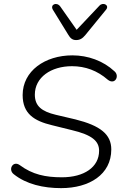

<svg xmlns="http://www.w3.org/2000/svg" viewBox="-20 -964 647 992"><path d="M296 8C441 8 555 -62 555 -192C555 -270 498 -315 370 -347L268 -371C197 -388 160 -415 160 -475C160 -564 243 -622 352 -622C421 -622 483 -599 537 -552C574 -523 600 -572 571 -596C513 -650 434 -678 354 -678C212 -678 97 -597 97 -473C97 -376 157 -339 249 -317L350 -292C456 -267 492 -235 492 -185C492 -100 414 -48 300 -48C215 -48 148 -62 82 -111C47 -136 20 -88 51 -64C116 -12 204 8 296 8ZM373 -757C393 -757 406 -765 421 -783L528 -914C547 -937 513 -955 494 -935L376 -810L291 -931C272 -956 238 -940 253 -914L333 -784C343 -767 354 -757 373 -757Z"/></svg>

Font: SN Pro Light
Style: Italic
Weight: 300
Italic angle: -8.99998°
Designer: Tobias Whetton
Foundry: Supernotes
Version: Version 1.001;Glyphs 3.2 (3249)